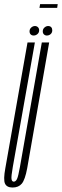

<svg xmlns="http://www.w3.org/2000/svg" viewBox="-44 -874 291 900"><path d="M15 5Q43 5 58.2 -13.2Q73.5 -31.5 83.5 -85.5L186.5 -675H152L49.5 -91.5Q41.5 -46.5 35.5 -34.5Q29.5 -22.5 20.5 -22.5Q12 -22.5 10 -34.5Q8 -46.5 16 -91.5L119.5 -675H85L-19 -85.5Q-29 -31.5 -20.5 -13.2Q-12 5 15 5ZM114 -707.5Q123.5 -707.5 131.5 -714.2Q139.5 -721 139.5 -732Q139.5 -741 133.8 -746.5Q128 -752 120 -752Q110.5 -752 102.5 -745Q94.5 -738 94.5 -727Q94.5 -718 99.8 -712.8Q105 -707.5 114 -707.5ZM175.5 -707.5Q186 -707.5 193.5 -714.2Q201 -721 201 -732Q201 -741 196 -746.5Q191 -752 181.5 -752Q172.5 -752 164.5 -745Q156.5 -738 156.5 -727Q156.5 -718 162 -712.8Q167.5 -707.5 175.5 -707.5ZM141 -837H224L226.5 -854.5H144Z"/></svg>

Font: Anybody UltraCondensed ExtraLight
Style: Italic
Weight: 250
Width: 1
Italic angle: -10°
Version: Version 1.113;gftools[0.9.25]